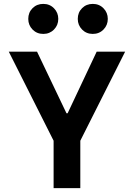

<svg xmlns="http://www.w3.org/2000/svg" viewBox="-20 -965 684 985"><path d="M255 0V-243L25 -700H170L321 -384H327L476 -700H622L392 -243V0ZM379 -868Q379 -901 401 -923Q423 -945 456 -945Q489 -945 511 -922.5Q533 -900 533 -868Q533 -836 511 -813.5Q489 -791 456 -791Q423 -791 401 -813.5Q379 -836 379 -868ZM125 -868Q125 -901 147 -923Q169 -945 202 -945Q235 -945 257 -922.5Q279 -900 279 -868Q279 -836 257 -813.5Q235 -791 202 -791Q169 -791 147 -813.5Q125 -836 125 -868Z"/></svg>

Font: Be Vietnam
Style: Bold
Weight: 700
Designer: Gabriel Lam
Foundry: TypeRant
Version: Version 4.000